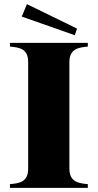

<svg xmlns="http://www.w3.org/2000/svg" viewBox="-20 -907 472 927"><path d="M28 -18V0H404V-18C360 -22 315 -28 315 -93V-607C315 -672 360 -678 404 -682V-700H28V-682C74 -678 116 -672 116 -607V-93C116 -28 74 -22 28 -18ZM85 -827 341 -737 352 -769 110 -887Z"/></svg>

Font: Sprat
Style: Bold
Weight: 700
Designer: Ethan Nakache
Foundry: Collletttivo
Version: Version 2.000;Glyphs 3.2 (3217)